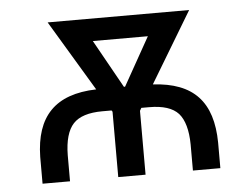

<svg xmlns="http://www.w3.org/2000/svg" viewBox="-43 -581 822 633"><g transform="rotate(-5 367.5 -264.0)"><path d="M164.1 0V-86.4C164.6 -134.8 174.8 -169.4 193.8 -189.9C212.9 -210.4 245.1 -220.7 290.5 -220.7H320.8L323.7 -216.3V0H414.1V-211.4L419.4 -220.7H445.3C490.7 -220.7 522.9 -210.4 542 -189.5C560.5 -168.5 570.3 -133.8 570.8 -86.4V0H661.6V-84.5C660.2 -219.7 598.1 -287.1 463.9 -294.4L604.5 -528.3H136.2L276.4 -294.4C139.6 -290.5 75.7 -222.2 73.2 -88.9V0ZM279.3 -454.1H461.4L372.1 -294.9H368.2Z"/></g></svg>

Font: Roboto
Style: Regular
Weight: 400
Designer: Google
Version: Version 2.137; 2017